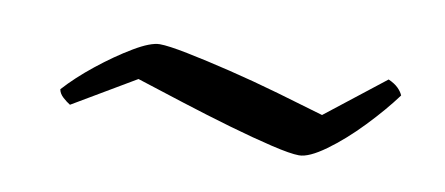

<svg xmlns="http://www.w3.org/2000/svg" viewBox="-30 -450 621 268"><g transform="rotate(10 280.5 -316.0)"><path d="M400 -253Q388 -253 360.5 -259.5Q333 -266 298.5 -276Q264 -286 228 -297.5Q192 -309 161 -319L73 -267Q68 -270 62.5 -275Q57 -280 56 -286Q73 -305 97.5 -324.5Q122 -344 145.5 -358Q169 -372 182 -372Q194 -372 221.5 -366.5Q249 -361 284 -352.5Q319 -344 355.5 -333.5Q392 -323 422 -314L505 -379Q514 -375 519 -370Q524 -365 526 -360Q509 -337 485 -312Q461 -287 437.5 -270Q414 -253 400 -253Z"/></g></svg>

Font: Texturina 12pt Light
Style: Italic
Weight: 300
Italic angle: -11°
Designer: Guillermo Torres Carreño
Foundry: Omnibus-Type
Version: Version 1.002